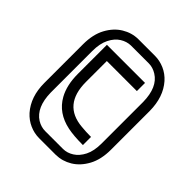

<svg xmlns="http://www.w3.org/2000/svg" viewBox="-187 -827 927 927"><g transform="rotate(45 277.0 -363.5)"><path d="M399.4 -150.9Q336.4 -150.9 296.4 -159.2Q207.5 -177.7 168 -248.5Q139.2 -300.3 139.2 -377V-575.2H399.4V-519.5H194.3V-377Q194.3 -221.2 334 -209.5Q366.2 -206.5 392.1 -206.5H399.4ZM340.3 -24.9H226.6Q193.4 -24.9 162.4 -38.6Q131.3 -52.2 107.4 -78.6Q55.7 -137.7 55.7 -231V-495.1Q55.7 -562.5 80.6 -608.4Q105.5 -654.3 144.3 -677.7Q183.1 -701.2 226.6 -701.7H340.3Q373.5 -701.7 404.8 -688Q436 -674.3 459.5 -647.9Q510.3 -590.3 511.2 -495.6V-231.4Q511.2 -164.1 486.3 -118.2Q461.4 -72.3 422.6 -48.8Q383.8 -25.4 340.3 -24.9ZM344.7 -69.8Q372.6 -69.8 398.4 -86.2Q424.3 -102.5 441.2 -135.7Q458 -168.9 458 -220.7V-503.9Q456.5 -603 398.9 -638.7Q373 -654.8 345.7 -654.8H223.6Q195.8 -654.3 169.9 -638.2Q144 -622.1 127.2 -588.6Q110.4 -555.2 110.4 -503.9V-220.2Q112.3 -121.6 169.4 -85.4Q195.3 -69.8 223.1 -69.8Z"/></g></svg>

Font: Greenwashing Machine
Style: Regular
Weight: 400
Designer: Tup Wanders
Foundry: Free font, DO NOT SELL
Version: Version 1.00;August 10, 2023;FontCreator 11.5.0.2430 64-bit